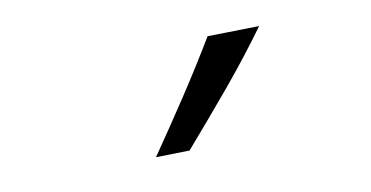

<svg xmlns="http://www.w3.org/2000/svg" viewBox="-37 -894 703 364"><g transform="rotate(-10 315.0 -712.5)"><path d="M239.3 -607.4Q275.4 -659.7 309.8 -711.9Q344.2 -764.2 375.5 -816.4L475.1 -818.4Q436 -764.6 392.6 -712.6Q349.1 -660.6 304.2 -608.9Z"/></g></svg>

Font: Pinar DS4-Regular
Style: Regular
Weight: 400
Designer: Amin Abedi
Version: Version 2.000